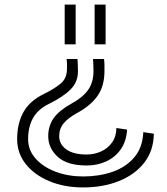

<svg xmlns="http://www.w3.org/2000/svg" viewBox="-20 -617 730 840"><path d="M394 -597H442V-423H394ZM263 -597H311V-423H263ZM653 -32Q652 43 610.5 95.5Q569 148 499.5 175.5Q430 203 344 203Q261 203 195.5 175.5Q130 148 92.5 100.5Q55 53 55 -8Q55 -77 82.5 -126.5Q110 -176 174 -207Q217 -228 245 -251Q273 -274 273 -316V-318Q273 -327 273 -338Q273 -349 271 -359H319Q320 -346 320.5 -333Q321 -320 321 -306V-304Q321 -258 288.5 -225.5Q256 -193 195 -163Q146 -139 124.5 -100.5Q103 -62 103 -8Q103 40 136 77Q169 114 224 134.5Q279 155 344 155Q413 155 471.5 135Q530 115 567 72Q604 29 607 -39ZM536 -50Q533 1 508.5 36Q484 71 445 89Q406 107 359 107Q274 107 232.5 69Q191 31 191 -21Q191 -67 215.5 -101Q240 -135 295 -165Q341 -190 365 -223Q389 -256 389 -306Q389 -317 388.5 -331Q388 -345 387 -359H435Q437 -346 437 -331.5Q437 -317 437 -306Q437 -241 407 -198Q377 -155 318 -123Q278 -101 258.5 -77.5Q239 -54 239 -21Q239 14 270 36.5Q301 59 359 59Q393 59 422.5 45.5Q452 32 470.5 6Q489 -20 489 -57Z"/></svg>

Font: Train One
Style: Regular
Weight: 400
Designer: Fontworks Inc.
Foundry: Fontworks Inc.
Version: Version 1.100